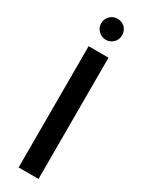

<svg xmlns="http://www.w3.org/2000/svg" viewBox="-231 -919 726 953"><g transform="rotate(30 132.0 -442.5)"><path d="M75 -695C75 -695 75 0 75 0C75 0 189 0 189 0C189 0 189 -695 189 -695C189 -695 75 -695 75 -695ZM132 -765C132 -765 132 -765 132 -765C149 -765 163 -771 175 -783C186 -794 192 -808 192 -825C192 -825 192 -825 192 -825C192 -842 186 -856 175 -868C163 -879 149 -885 132 -885C132 -885 132 -885 132 -885C115 -885 101 -879 90 -868C78 -856 72 -842 72 -825C72 -825 72 -825 72 -825C72 -808 78 -794 90 -783C101 -771 115 -765 132 -765Z"/></g></svg>

Font: Girnar Poppins
Style: Medium
Weight: 500
Designer: Ninad Kale (Devanagari), Jonny Pinhorn (Latin)
Foundry: Indian Type Foundry
Version: ""